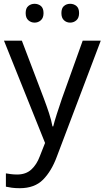

<svg xmlns="http://www.w3.org/2000/svg" viewBox="-20 -750 550 1010"><path d="M1 -536H95L211 -231Q226 -191 238 -154.5Q250 -118 256 -85H260Q266 -110 279 -150.5Q292 -191 306 -232L415 -536H510L279 74Q251 150 206.5 195Q162 240 84 240Q60 240 42 237.5Q24 235 11 232V162Q22 164 37.5 166Q53 168 70 168Q116 168 144.5 142Q173 116 189 73L217 2ZM115 -681Q115 -707 129 -718.5Q143 -730 162 -730Q181 -730 195 -718.5Q209 -707 209 -681Q209 -656 195 -643.5Q181 -631 162 -631Q143 -631 129 -643.5Q115 -656 115 -681ZM303 -681Q303 -707 316.5 -718.5Q330 -730 349 -730Q368 -730 382 -718.5Q396 -707 396 -681Q396 -656 382 -643.5Q368 -631 349 -631Q330 -631 316.5 -643.5Q303 -656 303 -681Z"/></svg>

Font: Noto Sans Khojki
Style: Regular
Weight: 400
Designer: Monotype Design Team
Foundry: Monotype Imaging Inc.
Version: Version 2.003; ttfautohint (v1.8.4.7-5d5b)